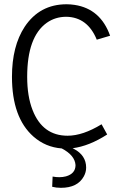

<svg xmlns="http://www.w3.org/2000/svg" viewBox="-20 -688 544 900"><path d="M265.6 192.4Q343.8 192.4 373 138.7Q383.8 119.1 383.8 97.7Q383.8 40 326.2 9.8Q322.3 7.8 320.3 6.8Q397.5 -2.9 482.4 -57.6L456.1 -105.5Q368.2 -51.8 296.9 -51.8Q179.7 -51.8 132.8 -171.9Q107.4 -236.3 107.4 -328.1Q107.4 -515.6 199.2 -581.1Q239.3 -609.4 291 -609.4Q390.6 -607.4 433.6 -502L496.1 -520.5Q451.2 -646.5 330.1 -665Q310.5 -668 292 -668Q166 -668 95.7 -562.5Q36.1 -471.7 36.1 -328.1Q36.1 -136.7 136.7 -47.9Q193.4 2 269.5 7.8Q331.1 40 334 85.9Q334 126 289.1 138.7Q274.4 142.6 257.8 142.6Q242.2 142.6 226.6 139.6L224.6 187.5Q243.2 192.4 265.6 192.4Z"/></svg>

Font: Yaldevi Colombo
Style: Regular
Weight: 400
Designer: Sol Matas, Denzil Rajitha, Kosala Senevirathne and Pathum Egodawatta
Foundry: Mooniak
Version: Version 1.020 ; ttfautohint (v1.6)